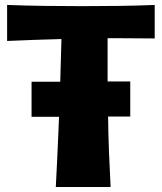

<svg xmlns="http://www.w3.org/2000/svg" viewBox="-20 -751 656 778"><path d="M507.8 -278.8H418Q418.9 -206.5 421.6 -135.5Q424.3 -64.5 428.2 6.8H206.1Q208.5 -32.2 210.4 -78.1Q212.4 -117.7 214.6 -168.9Q216.8 -220.2 219.2 -277.8H107.9V-419.9H224.1L229 -592.8Q172.9 -591.3 118.4 -589.4Q64 -587.4 8.8 -585V-731Q85.9 -728 161.9 -727.1Q237.8 -726.1 314.9 -726.1Q389.2 -726.1 461.9 -727.1Q534.7 -728 606.9 -731V-595.2Q570.8 -595.2 533.9 -595.7Q497.1 -596.2 459 -596.2H416V-420.9H507.8Z"/></svg>

Font: Galindo
Style: Regular
Weight: 400
Version: Version 1.000